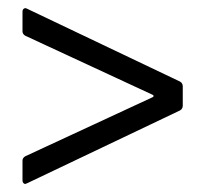

<svg xmlns="http://www.w3.org/2000/svg" viewBox="-20 -512 511 478"><path d="M43 -54Q40 -54 38 -56.5Q36 -59 36 -63V-112Q36 -119 43 -123L360 -270Q365 -273 360 -276L43 -423Q36 -427 36 -434V-483Q36 -488 39.5 -490.5Q43 -493 48 -490L428 -309Q435 -305 435 -297V-249Q435 -241 428 -237L48 -56Z"/></svg>

Font: Barlow Semi Condensed
Style: Regular
Weight: 400
Width: 4
Designer: Jeremy Tribby
Foundry: Tribby Type
Version: Version 1.408;December 10, 2018;FontCreator 11.5.0.2430 64-b